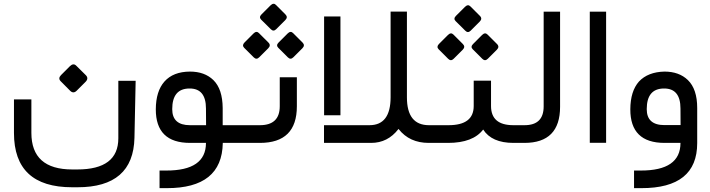

<svg xmlns="http://www.w3.org/2000/svg" viewBox="-20 -745 3703 1001"><path d="M297.9 -353.3 344.6 -400Q362.6 -417.4 377.4 -402.6L427.7 -352.8Q443.6 -336.4 426.2 -318.5L379.5 -271.8Q362.6 -255.4 346.2 -271.3L296.4 -321.5Q281.5 -336.4 297.9 -353.3ZM681 -26.7Q675.4 231.3 384.1 231.3H355.9Q52.8 231.3 52.8 -51.8V-226.7H143.6V-52.3Q143.6 138.5 356.9 138.5H383.1Q596.9 138.5 596.9 -24.1V-323.6H687.2Z M1141 -182.1V-93.3V-92.3H1142.1H1220.5Q1232.3 -92.3 1232.3 -49.7V-44.1Q1232.3 -22.1 1229.2 -10.8Q1226.2 0 1220.5 0H1142.6H1141.5V1Q1137.4 236.4 849.7 235.9H811.8V144.1H846.7Q1053.3 144.6 1053.8 1V0H1052.8H970.8Q791.8 0 792.3 -175.4Q792.8 -269.7 837.4 -320Q883.1 -371.3 970.3 -371.8Q1046.7 -371.8 1092.3 -327.7Q1116.4 -304.1 1128.5 -267.7Q1140.5 -231.3 1141 -182.1ZM877.9 -175.9Q877.9 -92.3 970.3 -92.3H1053.3H1054.4V-93.3L1053.8 -179Q1053.8 -284.1 968.2 -283.6Q923.1 -283.6 900.5 -256.7Q877.9 -229.7 877.9 -175.9Z M1215.4 0Q1188.2 0 1188.2 -44.1V-49.7Q1188.2 -92.3 1215.4 -92.3H1334.9Q1438.5 -92.3 1438.5 -191.3V-342.1H1527.7V-190.8Q1527.7 0 1335.4 0ZM1432.3 -523.1 1479.5 -570.3Q1494.9 -585.6 1507.7 -572.8L1557.4 -523.1Q1571.8 -508.7 1556.4 -493.3L1509.2 -446.2Q1494.9 -431.8 1480.5 -446.2L1430.8 -495.9Q1417.9 -508.7 1432.3 -523.1ZM1254.4 -523.1 1301.5 -570.3Q1316.9 -585.6 1329.7 -572.8L1379.5 -523.1Q1393.8 -508.7 1378.5 -493.3L1331.3 -446.2Q1316.9 -431.8 1302.6 -446.2L1252.8 -495.9Q1240.5 -508.7 1254.4 -523.1ZM1343.1 -669.7 1390.3 -716.9Q1406.2 -732.3 1418.5 -719.5L1468.2 -669.7Q1482.6 -655.4 1467.2 -640L1420 -592.8Q1405.6 -578.5 1391.8 -592.8L1341.5 -642.6Q1328.7 -655.4 1343.1 -669.7Z M2228.2 0H2215.4Q2114.9 0 2058.5 -71.8L2057.4 -72.8L2056.9 -71.8Q2001.5 0 1914.9 0H1669.2V-92.3H1906.2Q2016.4 -92.3 2016.4 -237.9V-684.6H2101.5V-237.4Q2101.5 -92.3 2216.4 -92.3H2228.2Q2240 -92.3 2240 -49.7V-44.1Q2240 -22.1 2236.9 -10.8Q2233.8 0 2228.2 0ZM1669.7 -659H1754.9V-144.1H1669.7Z M2446.2 -515.4 2493.3 -562.6Q2508.7 -577.9 2521.5 -565.1L2571.3 -515.4Q2585.6 -501 2570.3 -485.6L2523.1 -438.5Q2508.7 -424.1 2494.4 -438.5L2444.6 -488.2Q2431.8 -501 2446.2 -515.4ZM2268.2 -515.4 2315.4 -562.6Q2330.8 -577.9 2343.6 -565.1L2393.3 -515.4Q2407.7 -501 2392.3 -485.6L2345.1 -438.5Q2330.8 -424.1 2316.4 -438.5L2266.7 -488.2Q2254.4 -501 2268.2 -515.4ZM2356.9 -662.1 2404.1 -709.2Q2420 -724.6 2432.3 -711.8L2482.1 -662.1Q2496.4 -647.7 2481 -632.3L2433.8 -585.1Q2419.5 -570.8 2405.6 -585.1L2355.4 -634.9Q2342.6 -647.7 2356.9 -662.1ZM2667.7 0H2656.9Q2543.6 0 2499 -69.7Q2446.2 0 2315.9 0H2223.1Q2195.9 0 2195.9 -44.1V-49.7Q2195.9 -71.3 2202.8 -81.8Q2209.7 -92.3 2223.1 -92.3H2318.5Q2449.7 -92.3 2449.7 -192.3V-324.6H2540V-192.3Q2540 -92.3 2656.4 -92.3H2667.7Q2679.5 -92.3 2679.5 -49.7V-44.1Q2679.5 0 2667.7 0Z M2662.6 0Q2635.4 0 2635.4 -44.1V-49.7Q2635.4 -71.3 2642.1 -82.1Q2649.2 -92.3 2662.6 -92.3H2714.9Q2814.4 -92.3 2814.4 -190.3V-684.1H2900V-188.2Q2900 0 2714.4 0Z M3054.9 -684.1H3140V-0.5H3054.9Z M3614.9 -182.1V1Q3614.9 236.4 3323.6 235.9H3285.6V144.1H3320.5Q3527.2 144.6 3527.7 1V0H3526.7H3444.6Q3265.6 0 3266.2 -175.4Q3266.7 -269.7 3311.3 -320Q3357.9 -369.7 3444.1 -371.8Q3520.5 -371.8 3566.2 -327.7Q3614.9 -280.5 3614.9 -182.1ZM3351.8 -175.9Q3351.8 -92.8 3444.1 -92.8H3527.2H3528.2V-93.8L3527.7 -179Q3527.7 -284.1 3442.1 -283.6Q3351.8 -283.6 3351.8 -175.9Z"/></svg>

Font: Fira Code
Style: Regular
Weight: 400
Designer: Carrois Corporate, Edenspiekermann AG, Nikita Prokopov
Foundry: Carrois Corporate, Edenspiekermann AG, Nikita Prokopov
Version: Version 5.002